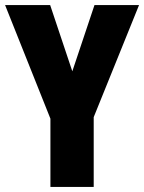

<svg xmlns="http://www.w3.org/2000/svg" viewBox="-20 -734 566 754"><path d="M264 -454 177 -714H0L178 -268V0H348V-274L526 -714H351Z"/></svg>

Font: Noto Sans Hebrew ExtraCondensed Black
Style: Regular
Weight: 900
Width: 2
Designer: Monotype Design Team
Foundry: Monotype Imaging Inc.
Version: Version 2.004